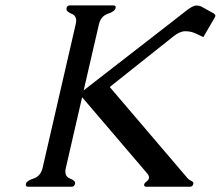

<svg xmlns="http://www.w3.org/2000/svg" viewBox="-20 -706 834 726"><path d="M607.9 -606Q654.3 -641.6 681.2 -663.1Q708 -684.6 721.2 -685.1Q734.4 -685.1 742.2 -680.7L788.1 -655.3Q794.4 -650.9 794.4 -647Q794.4 -642.6 790.5 -637.2L749 -565.9L718.3 -580.1Q701.2 -587.9 680.7 -587.9Q660.2 -587.9 636.2 -568.8L395 -377L684.1 -38.1Q691.9 -27.3 702.6 -22.5Q713.4 -17.6 710.9 -10.3Q708.5 0 698.7 0H533.2Q522.9 0 525.4 -10.3Q526.4 -13.7 535.2 -20.5Q541.5 -25.4 543 -31.2Q545.9 -41 533.2 -54.2L290.5 -338.4L229 -71.3Q227.1 -63.5 227.1 -57.6Q227.1 -38.1 244.1 -31.2Q266.6 -22.5 263.7 -11.2Q261.2 0 251.5 0H85.9Q77.6 0 77.6 -7.3Q77.6 -9.3 78.1 -11.2Q80.6 -22.5 107.4 -31.2Q133.8 -40 141.1 -71.3L266.1 -613.8Q268.1 -621.6 268.1 -627.4Q268.1 -647 251 -653.8Q231 -661.6 231.4 -672.4Q231.4 -673.8 231.4 -675.3Q233.9 -685.5 244.1 -685.5H409.7Q419.4 -685.5 417 -675.3Q414.1 -662.6 387.7 -653.8Q361.3 -645 354 -613.8L296.4 -364.3Z"/></svg>

Font: Caudex
Style: Italic
Weight: 400
Italic angle: -13°
Version: Version 1.04